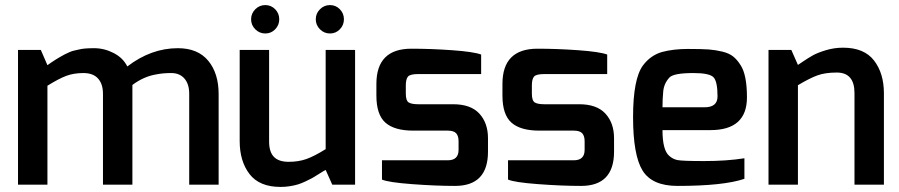

<svg xmlns="http://www.w3.org/2000/svg" viewBox="-20 -728 3546 757"><path d="M502 -393V-358V0H386V-358Q386 -397 366.5 -418.5Q347 -440 309 -440Q271 -440 241.5 -429Q212 -418 167 -390V0H51V-531H141L167 -471Q169 -473 183.5 -482.5Q198 -492 201 -494Q204 -496 217 -503.5Q230 -511 235 -513.5Q240 -516 252 -521.5Q264 -527 272 -528.5Q280 -530 292 -533Q311 -538 351 -538Q391 -538 428 -519Q465 -500 482 -466Q576 -538 681 -538Q760 -538 801 -488.5Q842 -439 842 -357V0H726V-358Q726 -397 707 -418.5Q688 -440 655.5 -440Q623 -440 598 -435Q547 -427 502 -393Z M925 -172V-531H1041V-170Q1041 -129 1060 -109.5Q1079 -90 1118 -90Q1157 -90 1188 -101Q1219 -112 1264 -140V-531H1380V0H1290L1264 -58Q1256 -54 1238 -42.5Q1220 -31 1211 -26Q1202 -21 1185 -13Q1168 -5 1155 -1Q1121 9 1086 9Q1003 9 964 -41.5Q925 -92 925 -172ZM986.5 -612.5Q970 -629 970 -652Q970 -675 986.5 -691.5Q1003 -708 1026 -708Q1049 -708 1065 -691.5Q1081 -675 1081 -652Q1081 -629 1065 -612.5Q1049 -596 1026 -596Q1003 -596 986.5 -612.5ZM1241.5 -612.5Q1225 -629 1225 -652Q1225 -675 1241.5 -691.5Q1258 -708 1281 -708Q1304 -708 1320 -691.5Q1336 -675 1336 -652Q1336 -629 1320 -612.5Q1304 -596 1281 -596Q1258 -596 1241.5 -612.5Z M1602 -536Q1679 -536 1763 -530Q1847 -524 1877 -513V-436H1629Q1597 -436 1588.5 -426Q1580 -416 1580 -391V-359Q1580 -331 1591.5 -324Q1603 -317 1629 -317H1767Q1836 -317 1870 -280Q1904 -243 1904 -183V-130Q1904 5 1774 5Q1698 5 1604.5 -2Q1511 -9 1486 -20V-96H1745Q1788 -96 1788 -137V-171Q1788 -192 1778.5 -202.5Q1769 -213 1745 -213H1609Q1535 -213 1499.5 -244.5Q1464 -276 1464 -351V-397Q1464 -536 1602 -536Z M2099 -536Q2176 -536 2260 -530Q2344 -524 2374 -513V-436H2126Q2094 -436 2085.5 -426Q2077 -416 2077 -391V-359Q2077 -331 2088.5 -324Q2100 -317 2126 -317H2264Q2333 -317 2367 -280Q2401 -243 2401 -183V-130Q2401 5 2271 5Q2195 5 2101.5 -2Q2008 -9 1983 -20V-96H2242Q2285 -96 2285 -137V-171Q2285 -192 2275.5 -202.5Q2266 -213 2242 -213H2106Q2032 -213 1996.5 -244.5Q1961 -276 1961 -351V-397Q1961 -536 2099 -536Z M2515 -470Q2545 -510 2590 -523Q2635 -535 2691.5 -535Q2748 -535 2774.5 -533Q2801 -531 2828 -524.5Q2855 -518 2871 -505Q2887 -492 2900 -471Q2925 -433 2925 -344Q2925 -215 2781 -215H2592Q2592 -137 2618 -114Q2632 -101 2650.5 -97Q2669 -93 2757 -93Q2845 -93 2915 -104V-23Q2833 5 2651 5Q2551 5 2513.5 -55.5Q2476 -116 2476 -266.5Q2476 -417 2515 -470ZM2809 -348Q2809 -408 2792.5 -424Q2776 -440 2714 -440Q2635 -440 2619 -422Q2598 -399 2595 -368.5Q2592 -338 2592 -305H2758Q2809 -305 2809 -348Z M3349 -361Q3349 -442 3279 -442Q3233 -442 3202 -430.5Q3171 -419 3126 -392V0H3010V-531H3100L3126 -472Q3129 -474 3147.5 -486.5Q3166 -499 3184.5 -509.5Q3203 -520 3236 -530Q3269 -540 3304 -540Q3387 -540 3426 -489.5Q3465 -439 3465 -360V0H3349Z"/></svg>

Font: Exo
Style: DemiBold
Weight: 600
Designer: Natanael Gama
Version: Version 1.00